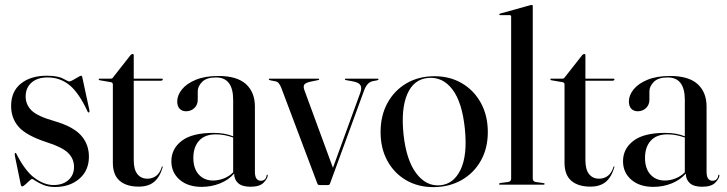

<svg xmlns="http://www.w3.org/2000/svg" viewBox="-20 -756 2976 786"><path d="M199 1.5Q237.5 1.5 260.2 -19Q283 -39.5 283 -72.5Q283 -106 259 -129.8Q235 -153.5 172 -173.5Q89 -200.5 57.2 -235.8Q25.5 -271 25.5 -322.5Q25.5 -381.5 65.5 -413.8Q105.5 -446 171.5 -446Q216.5 -446 238 -434.2Q259.5 -422.5 264 -422.5Q268 -422.5 278.5 -428.2Q289 -434 299 -440Q309 -446 311.5 -446Q315.5 -446 316.5 -441.5L346 -304.5Q347.5 -297.5 344.5 -296Q341.5 -294.5 339 -298.5Q303 -376.5 264.2 -407.8Q225.5 -439 175 -439Q133 -439 109 -417.8Q85 -396.5 85 -361Q85 -328 109 -304Q133 -280 203.5 -260Q279 -238 311.5 -202Q344 -166 344 -114.5Q344 -58 304.8 -24.2Q265.5 9.5 205 9.5Q178 9.5 158 1.2Q138 -7 126 -15.2Q114 -23.5 111 -23.5Q108.5 -23.5 100.2 -15.8Q92 -8 83.5 -0.5Q75 7 71.5 7Q66 7 65 -0.5L40.5 -120Q39.5 -128 42.5 -130Q44.5 -131 46.5 -127.5Q82.5 -56 122 -27.2Q161.5 1.5 199 1.5Z M434.5 -419.5 388 -427.5Q384 -428.5 384 -431.5Q384 -434 386.5 -434H432.5Q440.5 -434 443 -439.5L514.5 -530.5Q519 -535 523 -535Q527.5 -535 527.5 -529.5V-434H642.5Q646.5 -434 646.5 -431Q646.5 -425.5 636 -425.5H527.5V-100.5Q527.5 -62 542.5 -43.2Q557.5 -24.5 583.5 -24.5Q603.5 -24.5 619 -35.8Q634.5 -47 642.5 -73Q643.5 -75 645.2 -74.8Q647 -74.5 646 -71.5Q634 -30.5 610.5 -11.2Q587 8 548 8Q497.5 8 469.8 -16Q442 -40 442 -90V-410Q442 -418 434.5 -419.5Z M681.5 -96Q681.5 -147 724 -179.5Q766.5 -212 853.5 -212Q880 -212 899.5 -208.2Q919 -204.5 934.5 -198V-347Q934.5 -439 864.5 -439Q825.5 -439 807.5 -420.8Q789.5 -402.5 789.5 -382V-347.5Q789.5 -327 775.8 -313.8Q762 -300.5 741.5 -300.5Q725.5 -300.5 715.5 -310.8Q705.5 -321 705.5 -341Q705.5 -366 724.8 -390Q744 -414 781.8 -429.5Q819.5 -445 874.5 -445Q950 -445 986.8 -411.8Q1023.5 -378.5 1023.5 -319.5V-54Q1023.5 -33 1030.2 -24.5Q1037 -16 1047 -16Q1068.5 -16 1071.5 -38Q1072 -41 1074 -41Q1076 -41 1076 -38Q1076 -26 1059.8 -8.8Q1043.5 8.5 1005.5 8.5Q971.5 8.5 955 -6.2Q938.5 -21 938.5 -45.5Q915.5 -19 880.2 -5Q845 9 805.5 9Q749.5 9 715.5 -20.2Q681.5 -49.5 681.5 -96ZM771.5 -109.5Q771.5 -66 793.8 -41.5Q816 -17 852.5 -17Q874.5 -17 896.2 -25.5Q918 -34 934.5 -50.5V-193Q919 -198.5 901.5 -202.2Q884 -206 863.5 -206Q818.5 -206 795 -180Q771.5 -154 771.5 -109.5Z M1323 1.5H1288Q1281.5 1.5 1279 -5L1131.5 -396.5Q1127.5 -406.5 1122.2 -413.8Q1117 -421 1108 -423L1087.5 -427Q1080.5 -428.5 1080.5 -431.5Q1080.5 -434 1084 -434H1283Q1286.5 -434 1286.5 -431.5Q1286.5 -428.5 1282 -428L1257.5 -423Q1231 -418 1225.8 -409.8Q1220.5 -401.5 1226.5 -386L1343 -69L1455 -376.5Q1462 -396 1455.5 -407.2Q1449 -418.5 1424 -423L1396.5 -428Q1392 -428.5 1392 -431.5Q1392 -434 1395.5 -434H1526.5Q1529.5 -434 1529.5 -431.5Q1529.5 -428.5 1523 -427L1505 -423.5Q1481.5 -418.5 1469 -381.5L1331 -4.5Q1329 1.5 1323 1.5Z M1759 -444Q1822 -444 1871.2 -415Q1920.5 -386 1948.8 -334.2Q1977 -282.5 1977 -215.5Q1977 -148.5 1948.2 -97.8Q1919.5 -47 1869 -18.5Q1818.5 10 1754 10Q1691 10 1642.2 -18.5Q1593.5 -47 1565.8 -97.8Q1538 -148.5 1538 -215.5Q1538 -282.5 1566 -334Q1594 -385.5 1643.8 -414.8Q1693.5 -444 1759 -444ZM1782 2.5Q1837.5 -2.5 1865.8 -62Q1894 -121.5 1883 -229Q1872 -337.5 1832.2 -389.8Q1792.5 -442 1733 -437Q1674 -432 1647.5 -371.2Q1621 -310.5 1632 -205Q1643.5 -100 1684.2 -46.2Q1725 7.5 1782 2.5Z M2161 -730.5V-25.5Q2161 -13 2173 -11L2204.5 -6.5Q2209.5 -6 2209.5 -3Q2209.5 0 2205.5 0H2026Q2023 0 2023 -3Q2023 -5.5 2029.5 -7L2060.5 -11Q2072.5 -13 2072.5 -25V-688.5Q2072.5 -694 2066.5 -694H2027.5Q2024 -694 2024 -697Q2024 -699.5 2028 -700.5L2148 -734Q2154 -736 2156.5 -736Q2161 -736 2161 -730.5Z M2283.5 -419.5 2237 -427.5Q2233 -428.5 2233 -431.5Q2233 -434 2235.5 -434H2281.5Q2289.5 -434 2292 -439.5L2363.5 -530.5Q2368 -535 2372 -535Q2376.5 -535 2376.5 -529.5V-434H2491.5Q2495.5 -434 2495.5 -431Q2495.5 -425.5 2485 -425.5H2376.5V-100.5Q2376.5 -62 2391.5 -43.2Q2406.5 -24.5 2432.5 -24.5Q2452.5 -24.5 2468 -35.8Q2483.5 -47 2491.5 -73Q2492.5 -75 2494.2 -74.8Q2496 -74.5 2495 -71.5Q2483 -30.5 2459.5 -11.2Q2436 8 2397 8Q2346.5 8 2318.8 -16Q2291 -40 2291 -90V-410Q2291 -418 2283.5 -419.5Z M2530.5 -96Q2530.5 -147 2573 -179.5Q2615.5 -212 2702.5 -212Q2729 -212 2748.5 -208.2Q2768 -204.5 2783.5 -198V-347Q2783.5 -439 2713.5 -439Q2674.5 -439 2656.5 -420.8Q2638.5 -402.5 2638.5 -382V-347.5Q2638.5 -327 2624.8 -313.8Q2611 -300.5 2590.5 -300.5Q2574.5 -300.5 2564.5 -310.8Q2554.5 -321 2554.5 -341Q2554.5 -366 2573.8 -390Q2593 -414 2630.8 -429.5Q2668.5 -445 2723.5 -445Q2799 -445 2835.8 -411.8Q2872.5 -378.5 2872.5 -319.5V-54Q2872.5 -33 2879.2 -24.5Q2886 -16 2896 -16Q2917.5 -16 2920.5 -38Q2921 -41 2923 -41Q2925 -41 2925 -38Q2925 -26 2908.8 -8.8Q2892.5 8.5 2854.5 8.5Q2820.5 8.5 2804 -6.2Q2787.5 -21 2787.5 -45.5Q2764.5 -19 2729.2 -5Q2694 9 2654.5 9Q2598.5 9 2564.5 -20.2Q2530.5 -49.5 2530.5 -96ZM2620.5 -109.5Q2620.5 -66 2642.8 -41.5Q2665 -17 2701.5 -17Q2723.5 -17 2745.2 -25.5Q2767 -34 2783.5 -50.5V-193Q2768 -198.5 2750.5 -202.2Q2733 -206 2712.5 -206Q2667.5 -206 2644 -180Q2620.5 -154 2620.5 -109.5Z"/></svg>

Font: Fraunces144ptRegular
Style: Regular
Weight: 400
Version: Version 1.000;[0bf87f6ff]